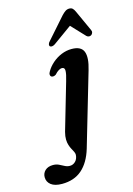

<svg xmlns="http://www.w3.org/2000/svg" viewBox="-259 -771 753 1090"><g transform="rotate(-15 117.0 -225.5)"><path d="M277.5 -334.5 152 93.5Q129 170 83.2 210Q37.5 250 -34 250Q-76.5 250 -98.5 232.8Q-120.5 215.5 -120.5 188Q-120.5 164.5 -103.8 148.8Q-87 133 -57.5 133Q-38.5 133 -23.5 140.2Q-8.5 147.5 5.5 155Q19.5 162.5 35 162.5Q54 162.5 68 148.5Q82 134.5 83.5 110.5Q83.5 101.5 79 92.2Q74.5 83 68.2 71.8Q62 60.5 57.2 46Q52.5 31.5 52 12.8Q51.5 -6 58 -31L138.5 -307.5Q150 -345 150.5 -365.2Q151 -385.5 134 -385.5Q125.5 -385.5 114.8 -379.2Q104 -373 90.5 -358Q83 -353.5 77 -352.8Q71 -352 66 -354Q58.5 -357.5 57.8 -366.5Q57 -375.5 64 -386Q78 -410.5 101.5 -431Q125 -451.5 154.5 -463.8Q184 -476 215 -476Q271 -476 284.8 -440Q298.5 -404 277.5 -334.5ZM270.9 -627.5H219.9L315.5 -526Q322.3 -519.5 330.2 -519.2Q338 -519 344.4 -523.5Q349.9 -528 352.3 -535.8Q354.6 -543.5 349.9 -552.5L294.2 -674.5Q288.3 -687.5 281.3 -694.2Q274.3 -701 261.9 -701Q249.2 -701 239 -694.2Q228.8 -687.5 216.5 -674.5L108.9 -552.5Q100 -543.5 98.1 -535.8Q96.2 -528 99.6 -523.5Q103.8 -519 111.7 -519.2Q119.6 -519.5 129.8 -526Z"/></g></svg>

Font: Fraunces SemiBold
Style: Italic
Weight: 600
Italic angle: -16°
Version: Version 1.000;[b76b70a41]